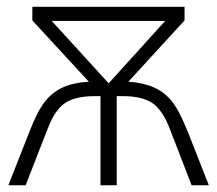

<svg xmlns="http://www.w3.org/2000/svg" viewBox="-20 -551 646 571"><path d="M4.9 0 67.9 -160.2Q91.3 -220.7 113.3 -248.5Q135.3 -276.4 166.3 -290.8Q197.3 -305.2 244.1 -308.1L76.2 -490.2V-530.8H528.8V-490.2L361.8 -308.1Q407.2 -304.7 437.7 -291Q468.3 -277.3 490 -251.2Q511.7 -225.1 538.1 -160.2L601.1 0H549.8L484.9 -168Q463.4 -224.1 432.9 -244.6Q402.3 -265.1 345.2 -265.1H327.1V0H278.8V-265.1H262.2Q204.1 -265.1 173.6 -244.6Q143.1 -224.1 122.1 -168.9L56.2 0ZM133.8 -488.8 303.2 -303.2 471.2 -488.8Z"/></svg>

Font: Open Sans Light
Style: Regular
Weight: 300
Foundry: Ascender Corporation
Version: Version 1.10